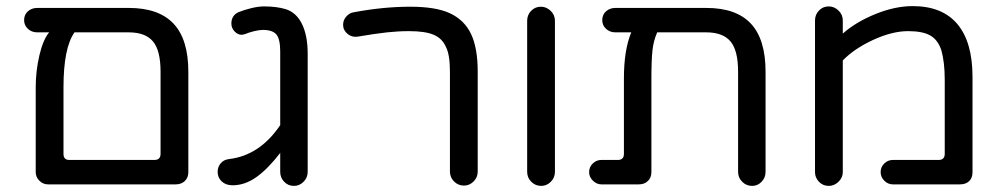

<svg xmlns="http://www.w3.org/2000/svg" viewBox="-20 -603 3283 629"><path d="M597 -368V-39Q597 -21 585.5 -10Q574 1 556 1H137Q121 1 109 -11Q97 -23 97 -39V-317Q97 -370 109 -421.5Q121 -473 141 -497H102Q84 -497 71.5 -508.5Q59 -520 59 -537Q59 -555 71.5 -566Q84 -577 102 -577H402Q500 -577 548.5 -525.5Q597 -474 597 -368ZM207 -79H486Q506 -79 506 -99V-368Q506 -438 481 -467.5Q456 -497 402 -497H224Q188 -446 188 -317V-99Q188 -79 207 -79Z M916 -573Q951 -562 969.5 -524Q988 -486 988 -427V-40Q988 -21 974.5 -7.5Q961 6 943 6Q924 6 911 -7.5Q898 -21 898 -40V-102Q857 -49 819.5 -22.5Q782 4 742 4Q720 4 706.5 -8.5Q693 -21 693 -40Q693 -56 703 -68Q713 -80 731 -82Q831 -94 898 -193V-434Q898 -475 885.5 -490Q873 -505 841 -505Q830 -505 813 -501Q796 -497 782 -491L772 -489Q759 -489 748.5 -500Q738 -511 738 -526Q738 -552 761 -563Q778 -570 802 -576Q826 -582 845 -582Q886 -582 916 -573Z M1454 -41V-368Q1454 -424 1441 -449Q1429 -477 1401 -489Q1373 -501 1320 -501Q1285 -501 1248 -497Q1211 -493 1152 -483Q1133 -480 1118.5 -492Q1104 -504 1104 -522Q1104 -537 1114.5 -549Q1125 -561 1140 -563Q1236 -581 1324 -581Q1407 -581 1453 -560Q1501 -538 1523 -492Q1545 -446 1545 -368V-41Q1545 -22 1531.5 -8.5Q1518 5 1500 5Q1481 5 1467.5 -8.5Q1454 -22 1454 -41Z M1707 -40V-535Q1707 -554 1720 -567.5Q1733 -581 1752 -581Q1770 -581 1784 -567.5Q1798 -554 1798 -535V-40Q1798 -21 1784.5 -7.5Q1771 6 1753 6Q1734 6 1720.5 -7.5Q1707 -21 1707 -40Z M2488 -368V-40Q2488 -21 2475 -7.5Q2462 6 2444 6Q2425 6 2411.5 -7.5Q2398 -21 2398 -40V-368Q2398 -438 2373 -467.5Q2348 -497 2294 -497H2133Q2121 -470 2117.5 -438Q2114 -406 2114 -343V-39Q2114 -21 2102.5 -10Q2091 1 2073 1H1950Q1935 1 1922.5 -11Q1910 -23 1910 -39Q1910 -56 1922 -67.5Q1934 -79 1950 -79H2004Q2024 -79 2024 -99V-347Q2024 -439 2048 -497H1996Q1978 -497 1965.5 -508.5Q1953 -520 1953 -537Q1953 -555 1965.5 -566Q1978 -577 1996 -577H2294Q2392 -577 2440 -525.5Q2488 -474 2488 -368Z M2650 -39V-536Q2650 -555 2663 -568.5Q2676 -582 2695 -582Q2713 -582 2727 -568.5Q2741 -555 2741 -536V-493Q2784 -531 2848 -557Q2912 -583 2970 -583Q3067 -583 3116.5 -524Q3166 -465 3166 -351V-39Q3166 -20 3155 -9.5Q3144 1 3125 1H2905Q2889 1 2877 -11Q2865 -23 2865 -39Q2865 -56 2877 -67.5Q2889 -79 2905 -79H3055Q3075 -79 3075 -99V-341Q3075 -399 3064 -438Q3053 -472 3028 -486.5Q3003 -501 2955 -501Q2903 -501 2841 -472.5Q2779 -444 2741 -405V-39Q2741 -21 2727 -7.5Q2713 6 2695 6Q2676 6 2663 -7.5Q2650 -21 2650 -39Z"/></svg>

Font: 寒蝉全圆体
Style: Regular
Weight: 400
Designer: Warren2060
      Designed by Motoya company      

      [Varela Round]
      Joe Prince(Latin component); Avraham Cornf
Foundry: ChillType
Version: Version 3.200